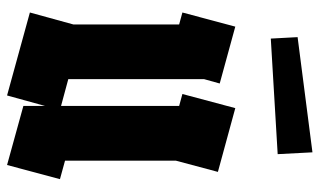

<svg xmlns="http://www.w3.org/2000/svg" viewBox="-196 -686 883 530"><g transform="rotate(90 245.0 -421.5)"><path d="M244 0 15 -63 48 -183V-475L15 -484L54 -630L211 -587L199 -544V-169L273 -149V-475L240 -484L279 -630L455 -582L424 -466V-160L475 -146L436 0L273 -45V-46V-105ZM87 -728 83 -802 401 -843 406 -747Z"/></g></svg>

Font: Blaka
Style: Regular
Weight: 400
Designer: Mohamed Gaber
Foundry: Kief Type Foundry
Version: Version 1.003; ttfautohint (v1.8.4.7-5d5b)